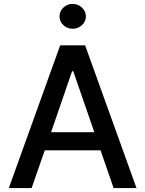

<svg xmlns="http://www.w3.org/2000/svg" viewBox="-20 -958 740 978"><path d="M350.1 -811.5Q322.3 -811.5 302.7 -830.1Q283.2 -848.6 283.2 -874.5Q283.2 -900.4 302.7 -919.2Q322.3 -938 350.1 -938Q377.4 -938 397.5 -919.2Q417.5 -900.4 417.5 -874.5Q417.5 -848.6 397.5 -830.1Q377.4 -811.5 350.1 -811.5ZM141.1 0H24.9L286.6 -727.1H413.6L675.3 0H558.6L492.2 -192.4H208ZM240.2 -284.7H460.4L353 -595.2H347.2Z"/></svg>

Font: Interop Med
Style: Regular
Weight: 500
Designer: Rasmus Andersson, Google, Jang Haemin
Foundry: jhaemin
Version: Version 1.007